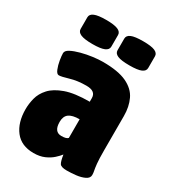

<svg xmlns="http://www.w3.org/2000/svg" viewBox="-176 -806 817 910"><g transform="rotate(30 232.5 -351.5)"><path d="M151 8Q84 8 49.5 -36.5Q15 -81 15 -154Q15 -183 23 -214.5Q31 -246 56 -273.5Q81 -301 130 -318.5Q179 -336 261 -336V-356Q261 -394 210 -394Q161 -394 123 -382.5Q85 -371 71 -371Q60 -371 52 -390.5Q44 -410 40 -434Q36 -458 36 -472Q36 -486 56 -496.5Q76 -507 106 -515Q136 -523 167 -527Q198 -531 221 -531Q305 -531 351.5 -509Q398 -487 416.5 -448Q435 -409 435 -358V-172Q435 -123 437.5 -99Q440 -75 442.5 -63.5Q445 -52 445 -41Q445 -24 425.5 -14.5Q406 -5 379 -2Q352 1 329 1Q298 1 290.5 -11Q283 -23 278 -57Q269 -45 252 -29.5Q235 -14 210 -3Q185 8 151 8ZM225 -128Q253 -128 261 -138V-240Q222 -240 203.5 -226.5Q185 -213 185 -182Q185 -128 225 -128ZM337 -579Q292 -579 272.5 -587.5Q253 -596 253 -613V-677Q253 -694 272.5 -702.5Q292 -711 337 -711Q382 -711 401.5 -702.5Q421 -694 421 -677V-613Q421 -596 401.5 -587.5Q382 -579 337 -579ZM135 -579Q91 -579 71 -587.5Q51 -596 51 -613V-677Q51 -694 71 -702.5Q91 -711 135 -711Q179 -711 199 -702.5Q219 -694 219 -677V-613Q219 -596 199 -587.5Q179 -579 135 -579Z"/></g></svg>

Font: Asap Condensed Black
Style: Regular
Weight: 900
Width: 3
Designer: Pablo Cosgaya
Foundry: Omnibus-Type
Version: Version 3.001; ttfautohint (v1.8.4.7-5d5b)